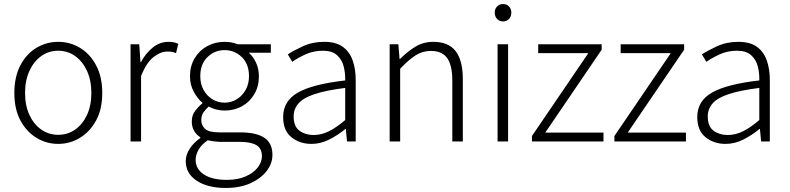

<svg xmlns="http://www.w3.org/2000/svg" viewBox="-20 -700 3907 950"><path d="M268 12Q210 12 160.5 -18Q111 -48 81 -104Q51 -160 51 -240Q51 -320 81 -377Q111 -434 160.5 -463.5Q210 -493 268 -493Q326 -493 375.5 -463.5Q425 -434 455.5 -377Q486 -320 486 -240Q486 -160 455.5 -104Q425 -48 375.5 -18Q326 12 268 12ZM268 -33Q315 -33 352 -59Q389 -85 410.5 -131.5Q432 -178 432 -240Q432 -302 410.5 -349Q389 -396 352 -422.5Q315 -449 268 -449Q221 -449 184 -422.5Q147 -396 125.5 -349Q104 -302 104 -240Q104 -178 125.5 -131.5Q147 -85 184 -59Q221 -33 268 -33Z M626 0V-481H669L675 -392H677Q701 -437 736 -465Q771 -493 814 -493Q827 -493 838.5 -491Q850 -489 862 -483L851 -437Q839 -442 830 -443.5Q821 -445 807 -445Q775 -445 740 -418Q705 -391 678 -324V0Z M1098 230Q1007 230 953 194Q899 158 899 97Q899 66 918.5 36Q938 6 971 -17V-21Q953 -32 941 -51.5Q929 -71 929 -99Q929 -131 947 -153.5Q965 -176 981 -188V-192Q958 -211 939 -245.5Q920 -280 920 -323Q920 -373 943 -411.5Q966 -450 1005 -471.5Q1044 -493 1091 -493Q1111 -493 1127.5 -489.5Q1144 -486 1156 -481H1320V-439H1211Q1233 -420 1247 -389.5Q1261 -359 1261 -322Q1261 -273 1238.5 -234.5Q1216 -196 1177.5 -174.5Q1139 -153 1091 -153Q1072 -153 1051 -158Q1030 -163 1013 -173Q998 -160 987 -144.5Q976 -129 976 -105Q976 -80 994.5 -62.5Q1013 -45 1066 -45H1168Q1249 -45 1288.5 -18Q1328 9 1328 66Q1328 109 1299.5 146Q1271 183 1219.5 206.5Q1168 230 1098 230ZM1091 -192Q1124 -192 1151 -208.5Q1178 -225 1195 -254.5Q1212 -284 1212 -323Q1212 -383 1176.5 -417.5Q1141 -452 1091 -452Q1042 -452 1006.5 -417.5Q971 -383 971 -323Q971 -284 987.5 -254.5Q1004 -225 1031.5 -208.5Q1059 -192 1091 -192ZM1103 190Q1156 190 1195 173Q1234 156 1255 129Q1276 102 1276 73Q1276 34 1248.5 18Q1221 2 1168 2H1068Q1060 2 1043 0Q1026 -2 1008 -6Q976 16 962 41.5Q948 67 948 91Q948 136 988.5 163Q1029 190 1103 190Z M1521 12Q1463 12 1422 -21Q1381 -54 1381 -121Q1381 -201 1455 -242.5Q1529 -284 1688 -302Q1689 -338 1680.5 -371.5Q1672 -405 1647.5 -427Q1623 -449 1578 -449Q1530 -449 1490.5 -430.5Q1451 -412 1426 -394L1404 -431Q1431 -449 1478.5 -471Q1526 -493 1584 -493Q1642 -493 1676 -468.5Q1710 -444 1725 -401Q1740 -358 1740 -305V0H1697L1691 -62H1689Q1653 -32 1610 -10Q1567 12 1521 12ZM1531 -32Q1571 -32 1608.5 -51Q1646 -70 1688 -106V-265Q1593 -253 1537 -234.5Q1481 -216 1457 -188.5Q1433 -161 1433 -124Q1433 -74 1462 -53Q1491 -32 1531 -32Z M1908 0V-481H1951L1957 -408H1959Q1995 -444 2034.5 -468.5Q2074 -493 2124 -493Q2199 -493 2234.5 -447Q2270 -401 2270 -308V0H2218V-301Q2218 -376 2193 -412Q2168 -448 2112 -448Q2070 -448 2036 -426Q2002 -404 1960 -360V0Z M2442 0V-481H2494V0ZM2469 -594Q2451 -594 2439.5 -606Q2428 -618 2428 -638Q2428 -656 2439.5 -668Q2451 -680 2469 -680Q2487 -680 2498.5 -668Q2510 -656 2510 -638Q2510 -618 2498.5 -606Q2487 -594 2469 -594Z M2612 0V-27L2891 -437H2643V-481H2957V-454L2678 -44H2966V0Z M3020 0V-27L3299 -437H3051V-481H3365V-454L3086 -44H3374V0Z M3570 12Q3512 12 3471 -21Q3430 -54 3430 -121Q3430 -201 3504 -242.5Q3578 -284 3737 -302Q3738 -338 3729.5 -371.5Q3721 -405 3696.5 -427Q3672 -449 3627 -449Q3579 -449 3539.5 -430.5Q3500 -412 3475 -394L3453 -431Q3480 -449 3527.5 -471Q3575 -493 3633 -493Q3691 -493 3725 -468.5Q3759 -444 3774 -401Q3789 -358 3789 -305V0H3746L3740 -62H3738Q3702 -32 3659 -10Q3616 12 3570 12ZM3580 -32Q3620 -32 3657.5 -51Q3695 -70 3737 -106V-265Q3642 -253 3586 -234.5Q3530 -216 3506 -188.5Q3482 -161 3482 -124Q3482 -74 3511 -53Q3540 -32 3580 -32Z"/></svg>

Font: Assistant Light
Style: Regular
Weight: 300
Designer: Hebrew By Ben Nathan, Latin by Paul Hunt
Version: Version 3.000